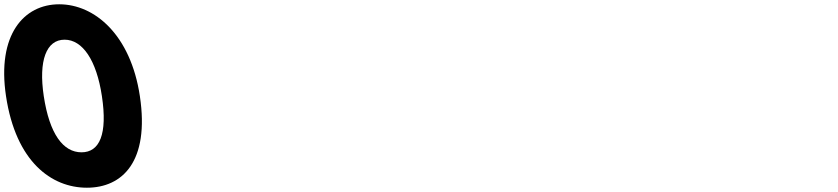

<svg xmlns="http://www.w3.org/2000/svg" viewBox="-48 -860 3908 895"><path d="M-20 -412C26 -106 192 15 357 15C522 15 650 -106 604 -412C561 -698 393 -840 228 -840C63 -840 -63 -698 -20 -412ZM156 -412C131 -578 168 -675 253 -675C337 -675 402 -579 427 -412C454 -234 416 -150 332 -150C247 -150 183 -234 156 -412Z"/></svg>

Font: Poland Can Into
Style: Bold
Weight: 700
Foundry: Cannot Into Space Fonts
Version: Version 0.99